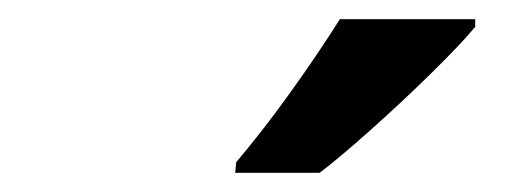

<svg xmlns="http://www.w3.org/2000/svg" viewBox="-20 -786 544 200"><path d="M313 -606Q334 -622 366.5 -651Q399 -680 429.5 -710Q460 -740 475 -758V-766H334Q312 -731 283 -690.5Q254 -650 226 -617L225 -606Z"/></svg>

Font: Noto Sans UI SemiCondensed
Style: Bold Italic
Weight: 700
Width: 4
Designer: Monotype Design Team
Foundry: Monotype Imaging Inc.
Version: 1.001